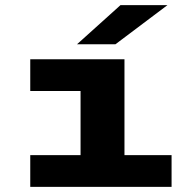

<svg xmlns="http://www.w3.org/2000/svg" viewBox="-20 -732 740 752"><path d="M98.5 0V-124.5H295.5V-375.5H98.5V-500H467.5V-124.5H652V0ZM432 -558.5H281.5L452 -712H636Z"/></svg>

Font: Trispace SemiExpanded
Style: Bold
Weight: 700
Width: 6
Designer: Tyler Finck
Foundry: Etcetera Type Company
Version: Version 1.210; ttfautohint (v1.8.3)